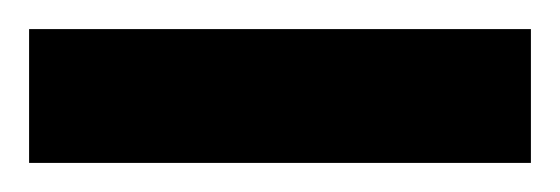

<svg xmlns="http://www.w3.org/2000/svg" viewBox="-20 2 385 132"><path d="M0 114V22H345V114Z"/></svg>

Font: Bricolage Grotesque 48pt Condensed Medium
Style: Regular
Weight: 500
Width: 3
Designer: Mathieu Triay
Foundry: Atelier Triay
Version: Version 1.001;gftools[0.9.33.dev8+g029e19f]